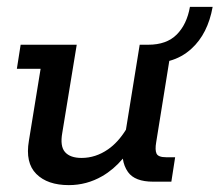

<svg xmlns="http://www.w3.org/2000/svg" viewBox="-20 -528 638 558"><path d="M180 10Q118 10 85.5 -22.5Q53 -55 64 -119L98 -328H29L40 -398H203L161 -142Q154 -103 169 -86Q184 -69 217 -69Q258 -69 294 -94Q323 -114 346 -151L386 -398H411Q464 -398 493.5 -427.5Q523 -457 532 -508H598Q584 -430 537 -387Q509 -361 472 -351L434 -115Q430 -92 435 -81.5Q440 -71 463 -71H489L478 0H425Q372 0 352 -28Q340 -45 337 -67Q310 -35 277 -16Q232 10 180 10Z"/></svg>

Font: Rokkitt SemiBold Medium
Style: Italic
Weight: 500
Italic angle: -9°
Version: Version 3.103